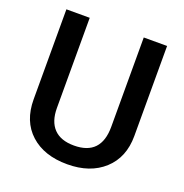

<svg xmlns="http://www.w3.org/2000/svg" viewBox="-129 -826 911 952"><g transform="rotate(20 326.0 -350.5)"><path d="M592.3 -710.9V-235.8Q592.3 -122.6 519.8 -56.4Q447.3 9.8 326.7 9.8Q204.6 9.8 132.8 -55.4Q61 -120.6 61 -236.3V-710.9H184.1V-235.4Q184.1 -164.1 220.2 -126.5Q256.3 -88.9 326.7 -88.9Q469.2 -88.9 469.2 -239.3V-710.9Z"/></g></svg>

Font: TypoPRO Roboto
Style: Regular
Weight: 500
Designer: Google
Version: Version 2.136; 2016